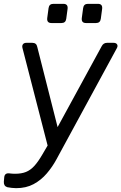

<svg xmlns="http://www.w3.org/2000/svg" viewBox="-61 -760 632 1000"><path d="M23 220Q11 220 -0.5 218.5Q-12 217 -23 215Q-42 209 -41 187L-39 164Q-37 140 -12 143Q-5 144 2.5 144.5Q10 145 17 145Q51 145 74.5 135.5Q98 126 118 104Q138 82 160 44L187 -2L56 -510Q53 -522 58.5 -529.5Q64 -537 77 -537H107Q129 -537 133 -516L239 -98L469 -520Q478 -537 497 -537H530Q544 -537 549 -528.5Q554 -520 547 -508L233 70Q212 109 182.5 143.5Q153 178 114 199Q75 220 23 220ZM207 -640Q182 -640 185 -666L192 -718Q195 -740 217 -740H269Q294 -740 291 -714L284 -662Q281 -640 259 -640ZM387 -640Q362 -640 365 -666L372 -718Q375 -740 397 -740H449Q474 -740 471 -714L464 -662Q461 -640 439 -640Z"/></svg>

Font: Pitagon Sans Text
Style: Italic
Weight: 400
Italic angle: -8°
Designer: Travis Tran
Foundry: Pitagon
Version: Version 1.001; ttfautohint (v1.8.4.7-5d5b);gftools[0.9.26]